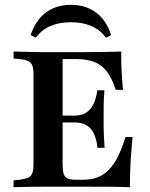

<svg xmlns="http://www.w3.org/2000/svg" viewBox="-20 -788 633 808"><path d="M171.8 -2.4Q147.6 -2.4 122.2 -2Q96.8 -1.6 74.6 -1.2Q52.4 -0.8 37.1 0V-29L62.1 -31.5Q86.3 -34.7 98.8 -40.3Q111.3 -46 116.1 -59.7Q121 -73.4 121 -98.4V-472.6Q121 -498.4 116.1 -511.7Q111.3 -525 98.8 -531Q86.3 -537.1 62.1 -539.5L37.1 -541.9V-571Q52.4 -571 74.6 -570.2Q96.8 -569.4 122.2 -569Q147.6 -568.5 171.8 -568.5H183.1H312.9Q374.2 -568.5 416.9 -569.4Q459.7 -570.2 490.3 -571Q489.5 -533.1 491.5 -492.7Q493.5 -452.4 497.6 -409.7H466.9Q451.6 -458.1 430.2 -486.3Q408.9 -514.5 377.4 -527Q346 -539.5 299.2 -539.5H243.5V-96.8Q243.5 -70.2 248 -56Q252.4 -41.9 264.9 -36.7Q277.4 -31.5 300 -31.5H329.8Q364.5 -31.5 391.1 -41.9Q417.7 -52.4 438.7 -74.2Q459.7 -96 476.6 -129.8Q493.5 -163.7 508.1 -211.3H537.9Q532.3 -155.6 529.4 -103.2Q526.6 -50.8 526.6 0Q493.5 -1.6 446.4 -2Q399.2 -2.4 330.6 -2.4H183.1ZM212.9 -272.6V-301.6H375.8V-272.6ZM390.3 -166.1Q386.3 -202.4 375 -225.8Q363.7 -249.2 344 -260.9Q324.2 -272.6 294.4 -272.6V-301.6Q336.3 -301.6 359.3 -328.6Q382.3 -355.6 389.5 -408.1H419.4Q416.1 -363.7 416.1 -337.9Q416.1 -312.1 416.1 -287.1Q416.1 -270.2 416.1 -253.2Q416.1 -236.3 417.3 -215.3Q418.5 -194.4 420.2 -166.1ZM278.2 -767.7Q340.3 -767.7 383.9 -735.5Q427.4 -703.2 447.6 -640.3L425.8 -629Q402.4 -662.1 365.3 -678.2Q328.2 -694.4 278.2 -694.4Q229 -694.4 192.3 -678.6Q155.6 -662.9 130.6 -629L108.9 -640.3Q129.8 -703.2 173.4 -735.5Q216.9 -767.7 278.2 -767.7Z"/></svg>

Font: Playfair 5pt SemiExpanded Light
Style: Bold
Weight: 700
Version: Version 2.203